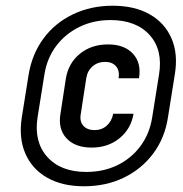

<svg xmlns="http://www.w3.org/2000/svg" viewBox="-20 -760 640 670"><path d="M273 -110Q197 -110 144.5 -140Q92 -170 68.5 -224Q45 -278 56 -350L80 -500Q92 -572 132 -626Q172 -680 234.5 -710Q297 -740 373 -740Q450 -740 502.5 -710Q555 -680 578.5 -626Q602 -572 590 -500L566 -350Q555 -278 514.5 -224Q474 -170 412 -140Q350 -110 273 -110ZM281 -160Q341 -160 389.5 -183.5Q438 -207 470 -250Q502 -293 511 -350L535 -500Q549 -586 502 -638Q455 -690 365 -690Q306 -690 257 -666Q208 -642 176 -599.5Q144 -557 135 -500L111 -350Q98 -265 145 -212.5Q192 -160 281 -160ZM300 -245Q242 -245 212 -277.5Q182 -310 191 -363L210 -487Q219 -540 259 -572.5Q299 -605 357 -605Q414 -605 444 -572.5Q474 -540 465 -487H394Q398 -513 385 -528.5Q372 -544 347 -544Q321 -544 303 -528.5Q285 -513 281 -487L262 -363Q257 -337 270.5 -321.5Q284 -306 310 -306Q335 -306 352.5 -321.5Q370 -337 375 -363H446Q437 -310 397 -277.5Q357 -245 300 -245Z"/></svg>

Font: JetBrains Mono NL SemiBold
Style: Italic
Weight: 600
Italic angle: -9°
Monospace: yes
Designer: Philipp Nurullin, Konstantin Bulenkov
Foundry: JetBrains
Version: Version 2.305; ttfautohint (v1.8.4.7-5d5b)